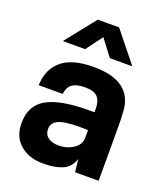

<svg xmlns="http://www.w3.org/2000/svg" viewBox="-144 -876 851 988"><g transform="rotate(20 281.5 -382.0)"><path d="M284.2 -542Q493.2 -542 504.9 -381.8Q507.8 -341.3 507.8 -299.8V0H378.9L371.1 -69.8Q362.3 -43.9 346.7 -26.9Q331.1 -9.8 308.3 -1.2Q285.6 7.3 262 10.7Q238.3 14.2 206.1 14.2Q130.4 14.2 81.8 -27.6Q33.2 -69.3 33.2 -144Q33.2 -240.7 107.2 -282.5Q181.2 -324.2 337.9 -324.2H367.2V-342.8Q367.2 -385.3 347.9 -406.7Q328.6 -428.2 277.8 -428.2Q231 -428.2 208.3 -411.1Q185.5 -394 181.2 -356.9H49.8Q52.7 -445.3 110.1 -493.7Q167.5 -542 284.2 -542ZM88.9 -612.8 220.2 -777.8H336.9L469.2 -612.8H346.2L277.8 -703.1L210.9 -612.8ZM171.9 -161.1Q171.9 -132.3 193.4 -116.2Q214.8 -100.1 252 -100.1Q296.9 -100.1 332 -123.5Q367.2 -147 367.2 -184.1V-226.1Q267.1 -231 219.5 -216.8Q171.9 -202.6 171.9 -161.1Z"/></g></svg>

Font: Nacelle Bold
Style: Regular
Weight: 700
Designer: Sora Sagano
Foundry: Sora Sagano
Version: Version 1.000;FEAKit 1.0